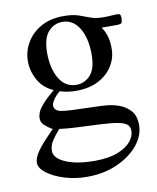

<svg xmlns="http://www.w3.org/2000/svg" viewBox="-78 -521 656 800"><g transform="rotate(-10 250.0 -121.5)"><path d="M481.9 -407.7Q481.9 -405.3 481 -398.7Q480 -392.1 477.5 -388.7Q473.1 -385.7 461.9 -384.8Q457 -384.3 450.2 -384.8H393.1Q419.4 -349.1 419.4 -295.4Q420.4 -254.9 399.4 -220.2Q378.4 -185.5 338.9 -164.8Q299.3 -144 243.7 -144Q226.6 -144 209.5 -146.5Q192.4 -148.9 175.3 -154.3Q155.8 -139.2 143.3 -117.4Q130.9 -95.7 146 -81.5Q151.9 -75.7 165 -72.8Q178.2 -69.8 213.1 -68.1Q248 -66.4 320.3 -64.5Q333.5 -64.5 359.1 -62.3Q384.8 -60.1 411.6 -50.3Q438.5 -40.5 457.5 -19Q476.6 2.4 476.6 41.5Q476.6 86.4 443.6 126.5Q410.6 166.5 354 191.7Q297.4 216.8 226.1 216.8Q176.8 216.8 131.6 202.9Q86.4 189 58.1 167.2Q29.8 145.5 29.8 123Q29.8 103 48.1 75.9Q66.4 48.8 119.1 -3.9Q96.7 -18.1 85 -29.3Q73.2 -40.5 73.2 -57.6Q73.2 -69.3 78.6 -82.8Q84 -96.2 100.8 -115.5Q117.7 -134.8 151.4 -163.6Q108.4 -182.1 87.4 -220.5Q66.4 -258.8 66.4 -299.3Q66.4 -341.3 87.6 -377.9Q108.9 -414.6 148.7 -437.3Q188.5 -460 244.1 -460Q282.7 -460 307.4 -451.7Q332 -443.4 354 -434.8Q376 -426.3 406.7 -426.3Q429.7 -426.3 441.4 -427.5Q453.1 -428.7 462.4 -428.7Q469.2 -428.7 475.6 -427.2Q481.9 -425.8 481.9 -407.7ZM333 -282.7Q333 -351.6 307.1 -394.3Q281.2 -437 235.8 -437Q200.7 -437 176 -409.4Q151.4 -381.8 151.4 -320.3Q151.4 -253.9 177 -211.2Q202.6 -168.5 249 -168.5Q284.7 -168.5 308.8 -195.6Q333 -222.7 333 -282.7ZM440.9 59.6Q440.9 43.5 430.9 33.7Q420.9 23.9 394 18.6Q367.2 13.2 315.9 10.7Q260.7 8.3 218.3 6.3Q175.8 4.4 146 0Q125 24.4 112.5 43.7Q100.1 63 100.1 85.4Q100.1 116.2 147 136.5Q193.8 156.7 269 156.7Q327.6 156.7 365.7 142.1Q403.8 127.4 422.4 105.2Q440.9 83 440.9 59.6Z"/></g></svg>

Font: BabelStone Roman
Style: Regular
Weight: 400
Designer: Walt Agee, Victor Gaultney, Peter Martin, Debbi Hosken, Becca Hirsbrunner (SIL); Andrew West (BabelStone)
Foundry: BabelStone
Version: Version 16.000